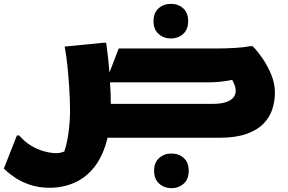

<svg xmlns="http://www.w3.org/2000/svg" viewBox="-60 -716 1499 998"><path d="M828 -516Q791 -516 764.5 -539.5Q738 -563 738 -606Q738 -650 764.5 -673Q791 -696 828 -696Q866 -696 892 -673Q918 -650 918 -606Q918 -563 892 -539.5Q866 -516 828 -516ZM40 -12Q67 20 100.5 40.5Q134 61 169 70.5Q204 80 232 80Q245 80 255.5 77.5Q266 75 274 72Q288 33 296 -25.5Q304 -84 304 -140Q304 -195 300 -257.5Q296 -320 290 -377.5Q284 -435 276 -474L480 -494H492Q498 -451 502 -412.5Q506 -374 509 -339L557 -464H1065Q1116 -464 1163.5 -467Q1211 -470 1241 -476H1253Q1279 -450 1305.5 -411Q1332 -372 1350.5 -326.5Q1369 -281 1369 -234Q1369 -189 1355 -147Q1341 -105 1308.5 -72Q1276 -39 1220 -19.5Q1164 0 1081 0H499Q477 92 432.5 149.5Q388 207 327.5 233.5Q267 260 198 260Q142 260 97.5 245Q53 230 22.5 210Q-8 190 -24 175Q-40 160 -40 160L28 -12ZM1021 -288H512Q514 -256 515 -228Q516 -200 516 -176H1041Q1091 -176 1117.5 -186Q1144 -196 1154.5 -211Q1165 -226 1165 -242Q1165 -260 1159 -275Q1153 -290 1147 -301Q1108 -293 1079 -290.5Q1050 -288 1021 -288ZM741 172Q741 128 767.5 105Q794 82 831 82Q869 82 895 105Q921 128 921 172Q921 215 895 238.5Q869 262 831 262Q794 262 767.5 238.5Q741 215 741 172Z"/></svg>

Font: Kufam Black
Style: Regular
Weight: 900
Designer: Wael Morcos, Artur Schmal
Foundry: Original Type
Version: Version 1.301; ttfautohint (v1.8.3)